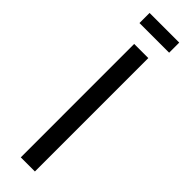

<svg xmlns="http://www.w3.org/2000/svg" viewBox="-289 -843 840 840"><g transform="rotate(45 131.5 -422.5)"><path d="M87.9 -701.7H175.3V0H87.9ZM223.1 -845.2V-782.7H39.6V-845.2Z"/></g></svg>

Font: Aeronef
Style: Regular
Weight: 400
Designer: Peter Wiegel - CAT-Fonts Germany
Foundry: CAT-Fonts, Peter Wiegel
Version: Version 0.002